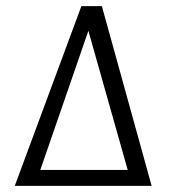

<svg xmlns="http://www.w3.org/2000/svg" viewBox="-20 -605 567 625"><path d="M28.1 0 244.9 -585H311.6L473.6 0ZM111.2 -51.8H395.7L267.7 -504.7Z"/></svg>

Font: Alumni Sans SC Thin
Style: Italic
Weight: 100
Italic angle: -8°
Designer: Robert E. Leuschke
Foundry: Robert E. Leuschke
Version: Version 1.016